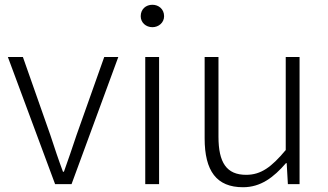

<svg xmlns="http://www.w3.org/2000/svg" viewBox="-20 -772 1376 805"><path d="M211 0H280L476 -533H417L301 -206C284 -154 265 -100 248 -52H244C226 -100 208 -154 191 -206L76 -533H13Z M589 0H647V-533H589ZM619 -658C645 -658 668 -677 668 -704C668 -734 645 -752 619 -752C592 -752 570 -734 570 -704C570 -677 592 -658 619 -658Z M999 13C1073 13 1127 -28 1179 -88H1182L1187 0H1236V-533H1178V-143C1118 -71 1074 -39 1012 -39C930 -39 896 -90 896 -199V-533H838V-192C838 -55 888 13 999 13Z"/></svg>

Font: Noto Sans CJK KR Light
Style: Regular
Weight: 300
Designer: Ryoko NISHIZUKA (kana & ideographs); Paul D. Hunt (Latin, Greek & Cyrillic); Wenlong ZHANG (bopomofo); Sandoll Communica
Foundry: Adobe Systems Incorporated
Version: Version 1.004;PS 1.004;hotconv 1.0.82;makeotf.lib2.5.63406